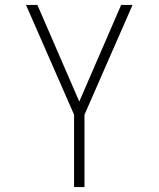

<svg xmlns="http://www.w3.org/2000/svg" viewBox="-20 -755 640 775"><path d="M279 0V-292L85 -735H131L300 -345L469 -735H515L321 -292V0Z"/></svg>

Font: Iosevka Aile Extralight
Style: Regular
Weight: 200
Designer: Belleve Invis
Foundry: Belleve Invis
Version: Version 31.1.0; ttfautohint (v1.8.4)